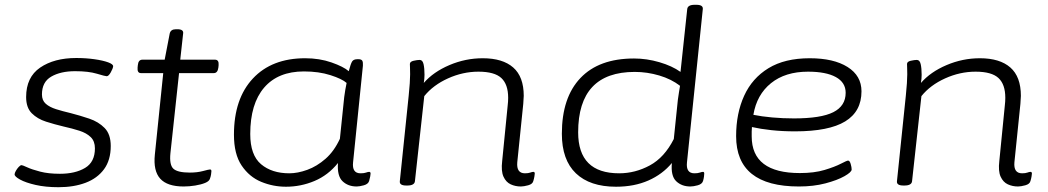

<svg xmlns="http://www.w3.org/2000/svg" viewBox="-20 -772 4372 801"><path d="M224 9Q170 9 128.5 -0.5Q87 -10 63.5 -23Q40 -36 41 -45Q41 -50 46 -59Q51 -68 58 -75.5Q65 -83 70 -83Q74 -83 93.5 -74Q113 -65 147.5 -56Q182 -47 230 -47Q294 -47 335 -71.5Q376 -96 376 -153Q376 -183 358.5 -200Q341 -217 311.5 -226.5Q282 -236 246 -244Q208 -253 172 -264.5Q136 -276 112.5 -299.5Q89 -323 89 -367Q89 -450 147.5 -490Q206 -530 298 -530Q338 -530 373.5 -525Q409 -520 431 -512Q453 -504 452 -495Q451 -486 442 -470Q433 -454 425 -454Q419 -454 384 -464.5Q349 -475 293 -475Q233 -475 194 -452.5Q155 -430 155 -378Q155 -353 171 -339Q187 -325 214 -316.5Q241 -308 275 -300Q314 -290 352.5 -277Q391 -264 416.5 -238Q442 -212 442 -163Q442 -104 414 -66Q386 -28 337 -9.5Q288 9 224 9Z M746 6Q678 6 648.5 -26.5Q619 -59 626 -127L661 -467H568Q552 -467 554 -490L555 -500Q557 -523 574 -523H667L688 -632Q692 -650 714 -650H720Q747 -650 744 -632L732 -523H877Q894 -523 892 -500L891 -490Q888 -467 872 -467H727L691 -133Q686 -84 703.5 -68Q721 -52 772 -52Q803 -52 827 -58.5Q851 -65 856 -65Q862 -65 862 -58Q862 -53 860.5 -44Q859 -35 856 -27Q853 -16 836 -9Q819 -2 794.5 2Q770 6 746 6Z M1173 7Q1119 7 1069.5 -13.5Q1020 -34 988 -81.5Q956 -129 956 -210Q956 -360 1035 -444.5Q1114 -529 1253 -529Q1313 -529 1363 -511.5Q1413 -494 1435 -475Q1443 -506 1449 -515.5Q1455 -525 1471 -525H1475Q1488 -525 1491.5 -518.5Q1495 -512 1494 -498L1453 -95Q1448 -49 1484 -49Q1499 -49 1507 -52Q1515 -55 1520 -55Q1526 -55 1526 -48Q1526 -45 1524.5 -36Q1523 -27 1520 -17Q1516 -4 1498 1Q1480 6 1468 6Q1432 6 1409 -16Q1386 -38 1390 -92Q1349 -41 1292 -17Q1235 7 1173 7ZM1187 -49Q1222 -49 1262 -63.5Q1302 -78 1338 -109.5Q1374 -141 1398 -193L1416 -367Q1418 -381 1420.5 -397Q1423 -413 1426 -426Q1407 -443 1358.5 -458.5Q1310 -474 1248 -474Q1140 -474 1082 -406.5Q1024 -339 1024 -213Q1024 -125 1069 -87Q1114 -49 1187 -49Z M2153 6Q2130 6 2110.5 -3Q2091 -12 2080.5 -35Q2070 -58 2075 -100L2098 -332Q2099 -340 2099.5 -348.5Q2100 -357 2100 -364Q2100 -420 2071.5 -446.5Q2043 -473 1976 -473Q1911 -473 1849 -445Q1787 -417 1750 -371L1711 -16Q1709 2 1679 2H1675Q1646 2 1648 -16L1685 -373Q1688 -401 1689.5 -424.5Q1691 -448 1691 -462Q1691 -479 1690.5 -489Q1690 -499 1690 -505Q1690 -515 1705.5 -518.5Q1721 -522 1731 -522Q1743 -522 1747 -504.5Q1751 -487 1751 -460Q1751 -444 1748 -426Q1788 -472 1855 -500.5Q1922 -529 1994 -529Q2077 -529 2121 -490.5Q2165 -452 2165 -372Q2165 -364 2164 -356Q2163 -348 2163 -339L2138 -95Q2134 -49 2170 -49Q2184 -49 2192 -52Q2200 -55 2205 -55Q2211 -55 2211 -48Q2211 -45 2209.5 -36Q2208 -27 2205 -17Q2202 -4 2183.5 1Q2165 6 2153 6Z M2550 7Q2441 7 2382.5 -49Q2324 -105 2324 -214Q2324 -365 2401.5 -446.5Q2479 -528 2625 -528Q2678 -528 2731 -512.5Q2784 -497 2819 -472L2847 -734Q2849 -752 2878 -752H2885Q2914 -752 2912 -734L2846 -95Q2841 -49 2877 -49Q2891 -49 2899.5 -52Q2908 -55 2913 -55Q2918 -55 2918 -48Q2918 -45 2917 -36Q2916 -27 2913 -17Q2909 -4 2891 1Q2873 6 2860 6Q2824 6 2801 -16Q2778 -38 2783 -92Q2744 -45 2685 -19Q2626 7 2550 7ZM2563 -49Q2630 -49 2691 -82Q2752 -115 2791 -192L2808 -356Q2810 -370 2812.5 -386.5Q2815 -403 2817 -414Q2781 -442 2730.5 -457Q2680 -472 2628 -472Q2392 -472 2392 -220Q2392 -49 2563 -49Z M3313 6Q3051 6 3051 -204Q3051 -299 3084.5 -372.5Q3118 -446 3186 -487.5Q3254 -529 3358 -529Q3458 -529 3516 -492.5Q3574 -456 3574 -391Q3574 -307 3506 -265.5Q3438 -224 3297 -224Q3244 -224 3198 -229Q3152 -234 3117 -242Q3116 -233 3116 -223.5Q3116 -214 3116 -203Q3116 -50 3317 -50Q3377 -50 3420 -63Q3463 -76 3488 -89Q3513 -102 3518 -102Q3525 -102 3529 -88Q3533 -74 3533 -65Q3533 -54 3503 -37Q3473 -20 3423.5 -7Q3374 6 3313 6ZM3292 -278Q3405 -278 3456.5 -304Q3508 -330 3508 -385Q3508 -428 3467 -450.5Q3426 -473 3351 -473Q3256 -473 3196.5 -425Q3137 -377 3123 -293Q3157 -286 3201.5 -282Q3246 -278 3292 -278Z M4227 6Q4204 6 4184.5 -3Q4165 -12 4154.5 -35Q4144 -58 4149 -100L4172 -332Q4173 -340 4173.5 -348.5Q4174 -357 4174 -364Q4174 -420 4145.5 -446.5Q4117 -473 4050 -473Q3985 -473 3923 -445Q3861 -417 3824 -371L3785 -16Q3783 2 3753 2H3749Q3720 2 3722 -16L3759 -373Q3762 -401 3763.5 -424.5Q3765 -448 3765 -462Q3765 -479 3764.5 -489Q3764 -499 3764 -505Q3764 -515 3779.5 -518.5Q3795 -522 3805 -522Q3817 -522 3821 -504.5Q3825 -487 3825 -460Q3825 -444 3822 -426Q3862 -472 3929 -500.5Q3996 -529 4068 -529Q4151 -529 4195 -490.5Q4239 -452 4239 -372Q4239 -364 4238 -356Q4237 -348 4237 -339L4212 -95Q4208 -49 4244 -49Q4258 -49 4266 -52Q4274 -55 4279 -55Q4285 -55 4285 -48Q4285 -45 4283.5 -36Q4282 -27 4279 -17Q4276 -4 4257.5 1Q4239 6 4227 6Z"/></svg>

Font: Asap Expanded Expanded Light
Style: Italic
Weight: 300
Width: 7
Italic angle: -6°
Designer: Pablo Cosgaya
Foundry: Omnibus-Type
Version: Version 3.001; ttfautohint (v1.8.4.7-5d5b)